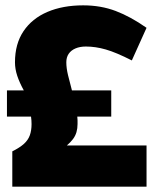

<svg xmlns="http://www.w3.org/2000/svg" viewBox="-20 -698 594 718"><path d="M26 0V-132Q54 -146 69.5 -160Q85 -174 91.5 -192Q98 -210 98 -234Q98 -241 97.5 -248Q97 -255 96 -262H6V-360H69Q53 -389 44.5 -414.5Q36 -440 36 -465Q36 -534 68 -581.5Q100 -629 157.5 -653.5Q215 -678 291 -678Q357 -678 412.5 -657Q468 -636 528 -594L473 -472Q414 -502 375.5 -513Q337 -524 301 -524Q279 -524 262.5 -517Q246 -510 237 -497Q228 -484 228 -465Q228 -443 234.5 -416.5Q241 -390 249 -360H396V-262H269Q270 -255 270 -248Q270 -241 270 -234Q270 -218 266 -204Q262 -190 253 -178Q244 -166 230 -154H528V0Z"/></svg>

Font: Gantari Black
Style: Regular
Weight: 900
Version: Version 1.000